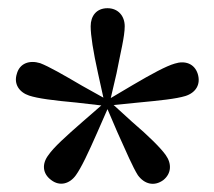

<svg xmlns="http://www.w3.org/2000/svg" viewBox="-20 -843 522 468"><path d="M232 -605 180 -634C134 -661 99 -681 78 -689C52 -697 28 -689 21 -663C13 -638 27 -618 51 -610C72 -603 111 -598 166 -593L227 -586L181 -546C141 -511 111 -484 98 -465C82 -444 83 -420 105 -404C126 -388 150 -395 165 -416C178 -434 195 -470 217 -520L242 -577L266 -521C288 -472 304 -435 316 -416C332 -394 356 -388 378 -404C398 -420 399 -444 384 -465C372 -482 343 -511 302 -546L257 -587L317 -593C370 -598 409 -602 432 -609C457 -617 470 -637 462 -663C454 -688 431 -696 406 -688C385 -682 350 -663 304 -636L250 -604L264 -664C274 -716 284 -754 284 -779C284 -804 268 -823 242 -823C215 -823 201 -804 201 -779C201 -757 207 -718 219 -664Z"/></svg>

Font: Noto Serif JP SemiBold
Style: Regular
Weight: 600
Designer: Ryoko NISHIZUKA 西塚涼子 (kana & ideographs); Frank Grießhammer (Latin, Greek & Cyrillic); Wenlong ZHANG 张文龙 (bopomofo); San
Foundry: Adobe
Version: Version 2.001;hotconv 1.1.0;makeotfexe 2.6.0